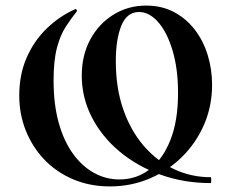

<svg xmlns="http://www.w3.org/2000/svg" viewBox="-20 -656 829 688"><path d="M374 12Q302 12 242 -13.5Q182 -39 139 -84Q96 -129 72.5 -188Q49 -247 49 -313Q49 -389 75.5 -449.5Q102 -510 147.5 -554Q193 -598 249 -623Q251 -625 254 -621.5Q257 -618 255 -615Q235 -590 215.5 -560Q196 -530 184 -484.5Q172 -439 172 -367Q172 -283 190 -217.5Q208 -152 240.5 -106.5Q273 -61 316 -37Q359 -13 408 -13Q469 -13 516 -49Q563 -85 590.5 -154Q618 -223 618 -323Q618 -409 598.5 -474.5Q579 -540 547 -576.5Q515 -613 478 -613Q435 -613 415 -564.5Q395 -516 395 -437Q395 -341 421.5 -264.5Q448 -188 495 -133.5Q542 -79 603.5 -50Q665 -21 735 -21Q737 -21 737 -10.5Q737 0 735 0Q639 0 555.5 -30Q472 -60 408.5 -113Q345 -166 309 -236Q273 -306 273 -385Q273 -458 303.5 -514.5Q334 -571 386.5 -603.5Q439 -636 504 -636Q560 -636 604 -612.5Q648 -589 678.5 -549Q709 -509 724.5 -458Q740 -407 740 -352Q740 -276 711.5 -210Q683 -144 632.5 -94Q582 -44 515.5 -16Q449 12 374 12Z"/></svg>

Font: Cormorant Garamond Light
Style: Regular
Weight: 300
Designer: Christian Thalmann (Catharsis Fonts)
Foundry: Catharsis Fonts
Version: Version 4.001